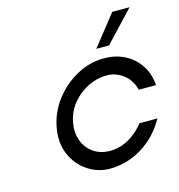

<svg xmlns="http://www.w3.org/2000/svg" viewBox="-98 -717 761 814"><g transform="rotate(-15 283.0 -310.0)"><path d="M287 10Q234 10 189.5 -19.5Q145 -49 122.5 -101Q100 -153 113 -220Q125 -283 165 -335Q205 -387 262 -418Q319 -449 382 -449Q431 -449 471 -429Q511 -409 536.5 -371.5Q562 -334 566 -282H490Q480 -325 447 -350.5Q414 -376 375 -376Q332 -376 292 -356.5Q252 -337 223 -302Q194 -267 185 -220Q177 -178 190 -142Q203 -106 233.5 -84.5Q264 -63 307 -63Q349 -63 388.5 -85Q428 -107 456 -144H535Q508 -95 468.5 -60.5Q429 -26 382.5 -8Q336 10 287 10ZM361 -496 467 -630H543L417 -496Z"/></g></svg>

Font: Teachers
Style: Italic
Weight: 400
Italic angle: -11°
Designer: Alfredo Marco Pradil, Chank Diesel
Version: Version 1.001